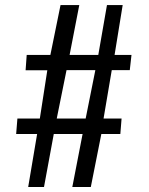

<svg xmlns="http://www.w3.org/2000/svg" viewBox="-20 -734 594 765"><path d="M503.9 -515.1 497.1 -454.6H425.3L392.6 -261.7H464.4L459.5 -200.2H383.8L341.8 11.2H268.1L309.1 -200.2H194.3L155.3 11.2H92.3L127.9 -200.2H44.4L49.3 -261.7H138.7L168.5 -454.1H82L86.4 -515.1H180.7L221.2 -713.9H295.9L257.3 -515.1H371.6L406.2 -713.9H468.8L436.5 -515.1ZM359.9 -454.6H245.1L206.1 -261.7H321.3Z"/></svg>

Font: Oxygen
Style: Regular
Weight: 400
Designer: Vernon Adams
Foundry: Vernon Adams
Version: Version Release 0.2.3 webfont; ttfautohint (v0.93.3-1d66) -l